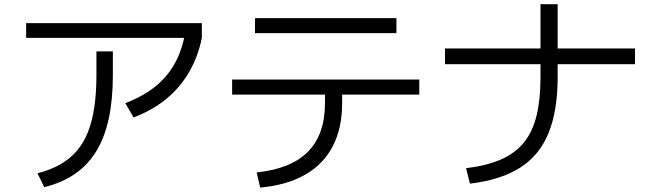

<svg xmlns="http://www.w3.org/2000/svg" viewBox="-20 -830 3040 896"><path d="M154.7 -21.4Q214 -36.4 259.3 -61.7Q304.6 -87 337.1 -124.4Q369.6 -161.7 390 -212.5Q410.3 -263.3 420.1 -329.8Q430 -396.3 430 -480V-590H506.7V-480Q506.7 -365 487.5 -276.5Q468.4 -188 429 -123.8Q389.7 -59.7 329.5 -18.3Q269.4 23 186.7 43.3ZM102 -653.3V-722H922V-653.3ZM564.7 -348.7Q684.6 -394 752.1 -471.5Q819.6 -549 841.9 -666L922 -653.3Q903.7 -563.3 861 -491.1Q818.3 -419 753.9 -366.6Q689.4 -314.3 603.4 -282Z M1177.7 -25.4Q1338.6 -42 1417.6 -122.5Q1496.6 -203 1496.6 -348.7V-388.6H1063.3V-458.7H1936.7V-388.6H1576.7V-348.7Q1576.7 -231.7 1532.7 -147.3Q1488.7 -63 1403.8 -14.5Q1319 34 1194.3 45.4ZM1170 -675.3V-745.4H1830V-675.3Z M2155 -45Q2250.7 -56.7 2317.1 -85.5Q2383.6 -114.4 2424.5 -164.4Q2465.3 -214.4 2483.8 -289.8Q2502.3 -365.3 2502.3 -470.3V-810.3H2582.4V-470.3Q2582.4 -313 2539.7 -208.7Q2497 -104.3 2406.7 -47.2Q2316.3 10 2173 27ZM2056.7 -530.3V-603.7H2943.3V-530.3Z"/></svg>

Font: M PLUS 2 Thin
Style: Regular
Weight: 100
Designer: Coji Morishita
Foundry: UNDERFOREST DESIGN
Version: Version 1.001